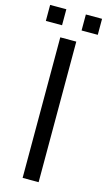

<svg xmlns="http://www.w3.org/2000/svg" viewBox="-156 -906 529 950"><g transform="rotate(15 109.0 -431.0)"><path d="M66 0V-720H148V0ZM159 -780V-862H242V-780ZM-24 -780V-862H59V-780Z"/></g></svg>

Font: Orbitron
Style: Regular
Weight: 400
Designer: Matt McInerney
Foundry: The League of Moveable Type
Version: Version 2.001